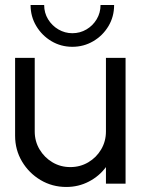

<svg xmlns="http://www.w3.org/2000/svg" viewBox="-20 -730 559 763"><path d="M40 -190.5V-500H118V-207.5Q118 -168.5 137.2 -136.2Q156.5 -104 188.5 -85Q220.5 -66 259.5 -66Q298.5 -66 330.8 -85Q363 -104 382 -136.2Q401 -168.5 401 -207.5V-500H479V0H401V-66Q374.5 -30 333.2 -8.5Q292 13 243.5 13Q187.5 13 141.2 -14.5Q95 -42 67.5 -88.2Q40 -134.5 40 -190.5ZM267.5 -544Q222 -544 184.2 -566.5Q146.5 -589 124 -626.8Q101.5 -664.5 101.5 -710H155.5Q155.5 -679 171 -653.5Q186.5 -628 212.2 -613Q238 -598 267.5 -598Q298 -598 323.5 -613Q349 -628 364.2 -653.5Q379.5 -679 379.5 -710H433.5Q433.5 -663.5 410.8 -625.8Q388 -588 350.2 -566Q312.5 -544 267.5 -544Z"/></svg>

Font: Urbanist
Style: Regular
Weight: 400
Designer: Corey Hu
Foundry: Corey Hu
Version: Version 1.330; ttfautohint (v1.8.4.7-5d5b)